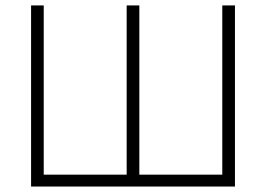

<svg xmlns="http://www.w3.org/2000/svg" viewBox="-20 -683 974 703"><path d="M840.3 0H93.8V-663.1H140.1V-43.5H443.8V-663.1H490.2V-43.5H793.9V-663.1H840.3Z"/></svg>

Font: Bpm'online Open Sans Light
Style: Regular
Weight: 300
Foundry: Ascender Corporation
Version: Version 1.10